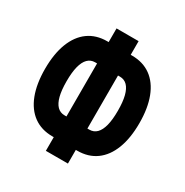

<svg xmlns="http://www.w3.org/2000/svg" viewBox="-195 -993 1141 1186"><g transform="rotate(30 375.0 -400.5)"><path d="M296.3 -60.9H286.3Q208.2 -60.9 152.6 -101Q97.1 -141.2 67.8 -217.3Q38.6 -293.4 38.6 -400Q38.6 -506.6 67.8 -582.7Q97.1 -658.8 152.6 -699Q208.2 -739.1 286.3 -739.1H296.3V-836.6H453.7V-739.1H463.7Q541.8 -739.1 597.4 -699Q652.9 -658.8 682.2 -582.7Q711.4 -506.6 711.4 -400Q711.4 -293.4 682.2 -217.3Q652.9 -141.2 597.4 -101Q541.8 -60.9 463.7 -60.9H453.7V36.6H296.3ZM300.3 -210.9V-589.1H286.3Q255.4 -589.1 234.3 -567.9Q213.3 -546.6 202.7 -505Q192.1 -463.4 192.1 -400Q192.1 -336.6 202.7 -295Q213.3 -253.4 234.3 -232.1Q255.4 -210.9 286.3 -210.9ZM557.9 -400Q557.9 -463.4 547.3 -505Q536.7 -546.6 515.7 -567.9Q494.6 -589.1 463.7 -589.1H449.7V-210.9H463.7Q494.6 -210.9 515.7 -232.1Q536.7 -253.4 547.3 -295Q557.9 -336.6 557.9 -400Z"/></g></svg>

Font: Martian Mono Custom sWd Rg
Style: Regular
Weight: 400
Width: 6
Monospace: yes
Designer: Alex Havermale
Foundry: Evil Martians
Version: Version 1.000